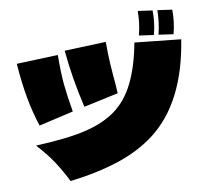

<svg xmlns="http://www.w3.org/2000/svg" viewBox="-93 -988 1185 1094"><g transform="rotate(-10 500.0 -441.0)"><path d="M755 -746Q773 -812 773 -885L857 -873Q858 -802 840 -734ZM866 -731Q883 -797 884 -870L968 -858Q969 -787 951 -719ZM379 -400Q338 -574 324 -734L563 -743Q563 -664 567 -606.5Q571 -549 572 -539Q576 -504 579 -443ZM109 -339Q82 -421 66 -510Q50 -599 42 -708L281 -717Q280 -612 286.5 -546Q293 -480 309 -385ZM69 -230Q252 -238 357.5 -263Q463 -288 533 -338Q606 -390 652 -483Q698 -576 723 -711L989 -683Q933 -325 724 -166Q633 -97 510 -56.5Q387 -16 228 3Q197 -60 160 -116Q123 -172 69 -230Z"/></g></svg>

Font: Mantou Sans
Style: Regular
Weight: 400
Designer: Mant0u / artakana
Foundry: Mant0u / artakana
Version: Version 1.001;October 22, 2023;FontCreator 14.0.0.2901 64-bi